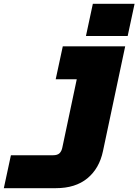

<svg xmlns="http://www.w3.org/2000/svg" viewBox="-41 -805 723 1003"><path d="M251 178H-21L16 6H236Q259 6 270 -4.5Q281 -15 285 -36L360 -391H250L287 -563H613L497 -16Q478 75 415.5 126.5Q353 178 251 178ZM444 -785H662L626 -617H408Z"/></svg>

Font: Azeret Mono Black
Style: Italic
Weight: 900
Italic angle: -12°
Designer: Martin Vácha
Foundry: Displaay
Version: Version 1.000; Glyphs 3.0.3, build 3074